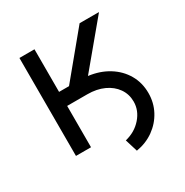

<svg xmlns="http://www.w3.org/2000/svg" viewBox="-156 -673 894 926"><g transform="rotate(-30 291.0 -210.0)"><path d="M76.7 0V-545.5H160.5V-308.2H215.9L411.9 -545.5H519.9L319.6 -305Q382.8 -296.9 430.4 -267.2Q478 -237.6 504.6 -191.6Q531.2 -145.6 531.2 -88.1Q531.2 -34.8 507.3 10.3Q483.3 55.4 441.1 85.6Q398.8 115.8 343.8 125L322.4 55.4Q378.2 41.9 413.5 1.6Q448.9 -38.7 448.9 -88.1Q448.9 -129.6 426.3 -161.8Q403.8 -193.9 364.2 -212Q324.6 -230.1 272.7 -230.1H160.5V0Z"/></g></svg>

Font: Inter UI
Style: Regular
Weight: 400
Designer: Rasmus Andersson
Foundry: rsms
Version: 3.2;8d6f07862